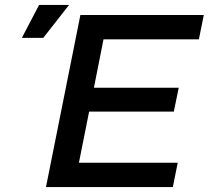

<svg xmlns="http://www.w3.org/2000/svg" viewBox="-20 -761 849 781"><path d="M362 -404H707L687 -307H342.5L301 -99H703L683 0H167L307 -700H809L789 -601H401ZM69 -607 139 -741H261L156 -607Z"/></svg>

Font: Argentum Sans
Style: Italic
Weight: 400
Italic angle: -11.3099°
Designer: Julieta Ulanovsky, Owen Earl, Rasmus Andersson, Cristiano Sobral
Foundry: The Argentum Sans Project Authors
Version: Version 3.131; ttfautohint (v1.8.4.7-5d5b-dirty)